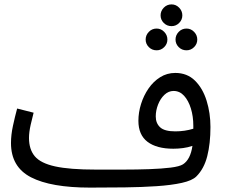

<svg xmlns="http://www.w3.org/2000/svg" viewBox="-20 -833 1023 874"><path d="M390 21Q212 21 121 -26Q30 -73 30 -182Q30 -219 39 -260.5Q48 -302 58 -339L133 -320Q127 -298 119.5 -264.5Q112 -231 112 -205Q112 -153 138.5 -121.5Q165 -90 231 -75.5Q297 -61 416 -61Q477 -61 540.5 -61Q604 -61 660 -63Q716 -65 756.5 -70Q797 -75 813 -85Q847 -107 856 -169Q836 -162 813.5 -159Q791 -156 769 -156Q693 -156 651.5 -187.5Q610 -219 610 -283Q610 -321 622 -359.5Q634 -398 656 -430Q678 -462 709 -481.5Q740 -501 778 -501Q832 -501 867.5 -466Q903 -431 920.5 -374.5Q938 -318 938 -255Q938 -180 923.5 -122.5Q909 -65 874 -30Q855 -11 807.5 -0.5Q760 10 693 14.5Q626 19 548 20Q470 21 390 21ZM689 -303Q689 -272 709 -253.5Q729 -235 778 -235Q821 -235 860 -247Q860 -253 860 -261Q860 -303 849 -339Q838 -375 818 -397Q798 -419 770 -419Q747 -419 728.5 -401.5Q710 -384 699.5 -357Q689 -330 689 -303ZM761 -714Q740 -714 725.5 -728.5Q711 -743 711 -763Q711 -783 725.5 -798Q740 -813 761 -813Q781 -813 795.5 -798Q810 -783 810 -763Q810 -743 795.5 -728.5Q781 -714 761 -714ZM693 -604Q672 -604 657.5 -618.5Q643 -633 643 -653Q643 -673 657.5 -688Q672 -703 693 -703Q713 -703 727.5 -688Q742 -673 742 -653Q742 -633 727.5 -618.5Q713 -604 693 -604ZM829 -604Q808 -604 793.5 -618.5Q779 -633 779 -653Q779 -673 793.5 -688Q808 -703 829 -703Q849 -703 863.5 -688Q878 -673 878 -653Q878 -633 863.5 -618.5Q849 -604 829 -604Z"/></svg>

Font: Go Noto Kurrent-Regular
Style: Regular
Weight: 400
Designer: Monotype Design Team
Foundry: Monotype Imaging Inc.
Version: Version 2.012; ttfautohint (v1.8.4.7-5d5b)